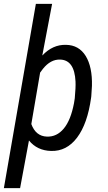

<svg xmlns="http://www.w3.org/2000/svg" viewBox="-39 -770 557 993"><path d="M225.1 10.7Q153.3 8.8 110.8 -43.5L64.9 203.1H-19L146.5 -750H230.5L179.7 -482.9Q233.4 -540 302.2 -538.1Q369.1 -537.1 404.1 -480.7Q439 -424.3 436.5 -325.7L433.1 -272L432.1 -264.2Q413.6 -129.9 359.6 -58.3Q305.7 13.2 225.1 10.7ZM351.6 -348.1Q346.2 -460.4 271.5 -461.9Q222.7 -463.4 183.1 -414.1L168.5 -394.5L123 -128.4Q146 -65.4 203.6 -63.5Q254.4 -61.5 290.8 -105Q327.1 -148.4 343.8 -236.8L347.7 -261.7Q353 -317.9 351.6 -348.1Z"/></svg>

Font: TypoPRO Roboto
Style: Italic
Weight: 400
Italic angle: -12°
Designer: Google
Version: Version 2.136; 2016